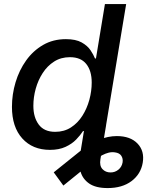

<svg xmlns="http://www.w3.org/2000/svg" viewBox="-20 -748 810 972"><path d="M524.9 204.1Q464.8 204.1 431.6 181.2Q398.4 158.2 387.9 121.1Q377.4 84 384.3 41.5L409.7 -113.8H517.1L488.3 58.6Q482.9 91.3 498.8 108.2Q514.6 125 539.6 125Q562.5 125 579.6 110.8Q596.7 96.7 600.6 74.2Q603.5 55.2 594.2 40.8Q585 26.4 562 23.4Q545.9 21 530 24.9Q514.2 28.8 497.1 37.8Q480 46.9 460.4 62L300.8 191.4L252 124.5L393.6 10.7Q433.1 -22 480.2 -40.5Q527.3 -59.1 571.3 -59.1Q640.1 -59.1 676.3 -21.2Q712.4 16.6 702.6 75.7Q692.9 133.3 646 168.7Q599.1 204.1 524.9 204.1ZM232.9 10.7Q145 10.7 92.8 -47.1Q40.5 -105 40.5 -207Q40.5 -270.5 58.8 -331.5Q77.1 -392.6 112.3 -441.9Q147.5 -491.2 198.2 -520.5Q249 -549.8 313.5 -549.8Q363.8 -549.8 393.3 -533.2Q422.9 -516.6 438.2 -493.7Q453.6 -470.7 460.9 -452.1H465.8L511.2 -727.5H618.7L498 0H393.6L408.2 -84.5H400.4Q386.7 -63.5 365.5 -41.5Q344.2 -19.5 311.5 -4.4Q278.8 10.7 232.9 10.7ZM259.3 -80.6Q304.7 -80.6 339.1 -102.8Q373.5 -125 397 -161.9Q420.4 -198.7 432.4 -242.9Q444.3 -287.1 444.3 -330.1Q444.3 -389.6 416.7 -424.1Q389.2 -458.5 334 -458.5Q288.6 -458.5 254.2 -436.5Q219.7 -414.6 196.3 -378.4Q172.9 -342.3 160.9 -299.1Q148.9 -255.9 148.9 -212.4Q148.9 -153.8 176.3 -117.2Q203.6 -80.6 259.3 -80.6Z"/></svg>

Font: Inter 16pt Medium
Style: Italic
Weight: 500
Italic angle: -9.3988°
Version: Version 4.001;git-66647c0bb